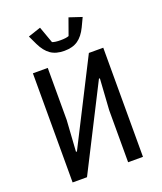

<svg xmlns="http://www.w3.org/2000/svg" viewBox="-167 -1048 975 1154"><g transform="rotate(-20 320.0 -470.5)"><path d="M95 -698H190V-365L177 -166H183L453 -698H545V0H450V-333L463 -532H457L187 0H95ZM175 -857 148 -914 229 -941 267 -835Q285 -828 320 -828Q355 -828 373 -835L411 -941L492 -914L465 -857Q441 -807 407 -783.5Q373 -760 320 -760Q267 -760 233 -783.5Q199 -807 175 -857Z"/></g></svg>

Font: Writer
Style: Regular
Weight: 400
Monospace: yes
Designer: Mike Abbink, Paul van der Laan, Pieter van Rosmalen
Foundry: Bold Monday
Version: Version 2.001 2020